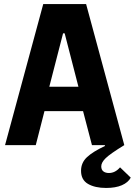

<svg xmlns="http://www.w3.org/2000/svg" viewBox="-20 -718 667 950"><path d="M194 -698H406L595 0Q525 43 503 64.5Q481 86 481 105Q481 122 491.5 130Q502 138 519 138Q550 138 574 110L627 161Q614 185 583 198.5Q552 212 505 212Q450 212 415.5 192Q381 172 381 127Q381 87 410.5 59.5Q440 32 500 4L498 0H435L391 -168H200L157 0H5ZM300 -553H292L224 -289H368Z"/></svg>

Font: iA Writer Duo V
Style: Regular
Weight: 400
Designer: Mike Abbink, Paul van der Laan, Pieter van Rosmalen, Oliver Reichenstein
Foundry: Information Architects Inc.
Version: Version 2.000